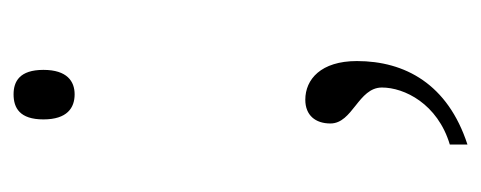

<svg xmlns="http://www.w3.org/2000/svg" viewBox="-233 -322 709 283"><g transform="rotate(-90 121.5 -180.5)"><path d="M124 -425C143 -425 160 -436 160 -471C160 -506 143 -515 124 -515C104 -515 87 -506 87 -471C87 -436 104 -425 124 -425ZM50 154C139 125 173 62 173 -9C173 -62 146 -85 116 -85C93 -85 81 -70 81 -48C81 -15 134 -7 134 28C134 61 110 110 50 128Z"/></g></svg>

Font: Noto Serif Devanagari ExtraLight
Style: Regular
Weight: 200
Designer: Universal Thirst, Indian Type Foundry and the Monotype Design Team
Foundry: Monotype Imaging Inc.
Version: Version 2.004